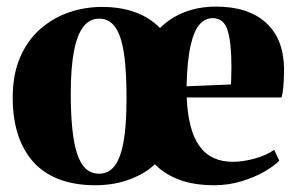

<svg xmlns="http://www.w3.org/2000/svg" viewBox="-20 -550 896 582"><path d="M268.5 11.5Q208 11.5 161.2 -5.8Q114.5 -23 83 -57Q51.5 -91 35 -140.5Q18.5 -190 18.5 -254Q18.5 -324 40.8 -375.8Q63 -427.5 101.5 -461.5Q140 -495.5 188.2 -512.2Q236.5 -529 289 -529Q347 -529 391 -512.5Q435 -496 465 -465Q497 -497 540.2 -513.5Q583.5 -530 634.5 -530Q731.5 -530 785.5 -481.8Q839.5 -433.5 841 -343Q841 -309.5 839 -288Q837 -266.5 833.5 -254.5H546Q548 -205.5 557.5 -168.8Q567 -132 584.2 -107.8Q601.5 -83.5 627 -71.5Q652.5 -59.5 686 -59.5Q717 -59.5 753.5 -69.8Q790 -80 811 -96L826.5 -63Q812 -47.5 781.8 -30Q751.5 -12.5 712 -0.5Q672.5 11.5 629.5 11.5Q568.5 11.5 524 -5Q479.5 -21.5 449.5 -52Q432 -35.5 411 -23.8Q390 -12 366.8 -4Q343.5 4 318.8 7.8Q294 11.5 268.5 11.5ZM194.5 -265.5Q194.5 -207 199 -161.8Q203.5 -116.5 213.2 -85.8Q223 -55 239.5 -39.2Q256 -23.5 280.5 -23.5Q309.5 -23.5 327.8 -47.5Q346 -71.5 354.8 -121.8Q363.5 -172 363.5 -250.5Q363.5 -308 359.8 -353.2Q356 -398.5 346.8 -429.8Q337.5 -461 321.2 -477.2Q305 -493.5 280.5 -493.5Q251.5 -493.5 232.5 -468.8Q213.5 -444 204 -393.8Q194.5 -343.5 194.5 -265.5ZM545.5 -288.5 680 -294Q681 -307.5 681 -321.2Q681 -335 681.5 -348.5Q681.5 -420.5 670 -457.8Q658.5 -495 624.5 -495Q602.5 -495 585.5 -476.5Q568.5 -458 558 -413Q547.5 -368 545.5 -288.5Z"/></svg>

Font: Merriweather 120pt ExtraBold
Style: Regular
Weight: 800
Version: Version 2.100